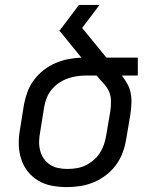

<svg xmlns="http://www.w3.org/2000/svg" viewBox="-20 -755 640 783"><path d="M254 8Q222 8 192 2.5Q162 -3 136.5 -18Q111 -33 93 -56Q75 -79 66 -107.5Q57 -136 56.5 -167Q56 -198 62 -230L78 -330Q83 -356 92.5 -381.5Q102 -407 119 -429.5Q136 -452 158.5 -469.5Q181 -487 207 -498Q233 -509 259.5 -514Q286 -519 312 -520L224 -628H221Q241 -654 261.5 -681Q282 -708 302 -735H386L315 -641L414 -520H542V-447H477Q489 -431 499 -413.5Q509 -396 513 -375.5Q517 -355 516 -333.5Q515 -312 512 -290L495 -190Q491 -163 481.5 -136Q472 -109 455 -85Q438 -61 414.5 -42.5Q391 -24 364 -12.5Q337 -1 309 3.5Q281 8 254 8ZM255 -66Q273 -66 292 -69Q311 -72 328 -80Q345 -88 361 -101.5Q377 -115 387.5 -131.5Q398 -148 404 -166Q410 -184 413 -202L430 -302Q433 -324 432.5 -345.5Q432 -367 423 -385Q414 -403 400 -417.5Q386 -432 374 -447H330Q312 -447 292.5 -444Q273 -441 255 -434.5Q237 -428 220 -416.5Q203 -405 190 -389Q177 -373 170 -354.5Q163 -336 160 -318L144 -218Q140 -198 139.5 -179Q139 -160 143.5 -142Q148 -124 158 -109Q168 -94 183 -84Q198 -74 216.5 -70Q235 -66 255 -66Z"/></svg>

Font: Iosevka Extended Oblique
Style: Regular
Weight: 400
Width: 7
Italic angle: -9°
Monospace: yes
Designer: Belleve Invis
Foundry: Belleve Invis
Version: Version 32.0.1; ttfautohint (v1.8.4)